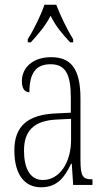

<svg xmlns="http://www.w3.org/2000/svg" viewBox="-20 -786 451 816"><path d="M98 -619V-606H111C145 -644 171 -673 195 -719C218 -673 243 -644 278 -606H291V-619C267 -657 236 -721 219 -766H169C154 -721 122 -657 98 -619ZM154 10C224 10 255 -33 282 -90H285L291 0H373V-24H371C333 -24 322 -35 322 -105V-367C322 -496 280 -543 197 -543C120 -543 73 -499 73 -441C73 -411 84 -394 105 -394C105 -476 133 -513 195 -513C258 -513 281 -471 281 -371V-307L218 -304C99 -299 41 -251 41 -147C41 -41 87 10 154 10ZM162 -21C107 -21 82 -72 82 -146C82 -227 121 -274 223 -278L282 -281V-191C282 -95 233 -21 162 -21Z"/></svg>

Font: Noto Serif Tamil ExtraCondensed ExtraLight
Style: Regular
Weight: 200
Width: 2
Designer: Indian Type Foundry, Tom Grace, and the Monotype Design Team
Foundry: Monotype Imaging Inc.
Version: Version 2.004